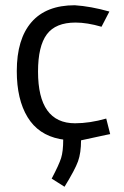

<svg xmlns="http://www.w3.org/2000/svg" viewBox="-20 -530 473 732"><path d="M221 2 208 0Q126 -16 85 -83.5Q44 -151 44 -259Q44 -381 100 -445.5Q156 -510 265 -510Q326 -506 397 -486L367 -428Q312 -444 268 -444Q192 -444 158.5 -399Q125 -354 125 -257Q125 -60 266 -60Q322 -60 385 -78L400 -19Q392 -17 289 5Q289 53 277.5 85Q266 117 226 182L177 151Q205 98 213 72.5Q221 47 221 2Z"/></svg>

Font: Gudea
Style: Regular
Weight: 400
Designer: Agustina Mingote
Foundry: Agustina Mingote
Version: Version 1.002